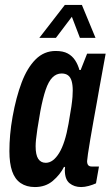

<svg xmlns="http://www.w3.org/2000/svg" viewBox="-20 -744 447 776"><path d="M121 12Q87 12 63.5 -4Q40 -20 29 -52Q18 -84 18 -133Q18 -165 21 -199.5Q24 -234 31 -273Q45 -351 67.5 -410.5Q90 -470 124 -504Q158 -538 205 -538Q235 -538 253.5 -528Q272 -518 283.5 -500.5Q295 -483 301 -461H306L332 -527H407L382 -390Q378 -366 371.5 -330.5Q365 -295 358 -256Q351 -217 345 -181.5Q339 -146 335.5 -122Q332 -98 332 -93Q332 -82 336.5 -76.5Q341 -71 351 -71H380L368 -3Q355 3 338.5 7.5Q322 12 308 12Q280 12 261 -3.5Q242 -19 242 -57Q242 -59 242.5 -62Q243 -65 243 -68L239 -70Q223 -38 193.5 -13Q164 12 121 12ZM165 -86Q180 -86 193.5 -96Q207 -106 219 -125.5Q231 -145 240.5 -174.5Q250 -204 257 -244Q265 -289 268.5 -313.5Q272 -338 273 -352.5Q274 -367 274 -378Q274 -401 269.5 -416.5Q265 -432 255 -439.5Q245 -447 229 -447Q208 -447 192 -431Q176 -415 164.5 -381Q153 -347 143 -294Q135 -249 131 -222Q127 -195 125.5 -179.5Q124 -164 124 -153Q124 -118 134.5 -102Q145 -86 165 -86ZM139 -591 242 -724H311L366 -591H303L256 -714H299L206 -591Z"/></svg>

Font: Archivo ExtraCondensed SemiBold
Style: Italic
Weight: 600
Width: 2
Italic angle: -10°
Designer: Hector Gatti
Foundry: Omnibus-Type
Version: Version 2.001